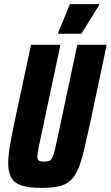

<svg xmlns="http://www.w3.org/2000/svg" viewBox="-20 -906 539 934"><path d="M178 8Q118 8 83.5 -4Q49 -16 34.5 -42.5Q20 -69 20 -112Q20 -147 28 -194.5Q36 -242 49 -305L131 -688H274L182 -255Q172 -210 167 -183.5Q162 -157 162 -144Q162 -133 165.5 -128Q169 -123 176 -121.5Q183 -120 195 -120Q210 -120 219 -123.5Q228 -127 234.5 -139.5Q241 -152 247.5 -179.5Q254 -207 264 -255L356 -688H499L418 -305Q401 -227 388 -172.5Q375 -118 359.5 -82.5Q344 -47 322 -27Q300 -7 265.5 0.5Q231 8 178 8ZM263 -742V-747L320 -886H462V-881L376 -742Z"/></svg>

Font: Saira Condensed ExtraBold
Style: Italic
Weight: 800
Width: 3
Italic angle: -12°
Designer: Hector Gatti with collaboration of the Omnibus-Type team
Foundry: Omnibus-Type
Version: Version 1.101